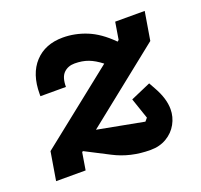

<svg xmlns="http://www.w3.org/2000/svg" viewBox="-100 -640 800 764"><g transform="rotate(-20 300.0 -258.0)"><path d="M260 -24 159 -76 155 -73 143 0H18L38 -120L358 -374Q330 -396 304.5 -405.5Q279 -415 247 -415Q219 -415 201 -397.5Q183 -380 183 -339H75V-348Q75 -433 119 -480.5Q163 -528 238 -528Q289 -528 338.5 -508Q388 -488 436 -440L438 -438L444 -443L456 -516H581L561 -396L237 -138L433 -101L444 -114L414 -202L499 -239L514 -212Q544 -159 544 -114Q544 -81 528 -52Q512 -23 482.5 -5.5Q453 12 414 12Q329 12 260 -24Z"/></g></svg>

Font: iA Writer Mono V
Style: Regular
Weight: 400
Italic angle: -9.5°
Designer: Mike Abbink, Paul van der Laan, Pieter van Rosmalen
Foundry: Bold Monday
Version: Version 2.000